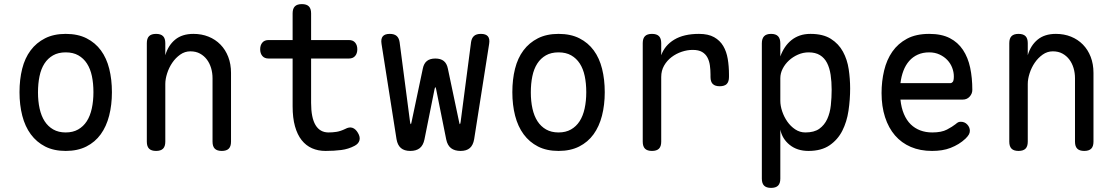

<svg xmlns="http://www.w3.org/2000/svg" viewBox="-20 -725 5440 935"><path d="M300 10Q242 10 200 -11.5Q158 -33 130 -71Q102 -109 88.5 -161.5Q75 -214 75 -276Q75 -338 88 -390Q101 -442 129 -479.5Q157 -517 199.5 -538.5Q242 -560 300 -560Q359 -560 401.5 -538.5Q444 -517 471.5 -479.5Q499 -442 512 -390Q525 -338 525 -276Q525 -214 511.5 -161.5Q498 -109 470.5 -71Q443 -33 400.5 -11.5Q358 10 300 10ZM300 -80Q335 -80 360.5 -94.5Q386 -109 402.5 -134.5Q419 -160 427 -196.5Q435 -233 435 -276Q435 -319 427.5 -354.5Q420 -390 403.5 -415.5Q387 -441 361.5 -455.5Q336 -470 300 -470Q264 -470 238.5 -455.5Q213 -441 196.5 -415.5Q180 -390 172.5 -354Q165 -318 165 -275Q165 -232 173 -196Q181 -160 197.5 -134.5Q214 -109 239.5 -94.5Q265 -80 300 -80Z M785 -316V-35Q785 -12 774 -1Q763 10 740 10Q717 10 706 -1Q695 -12 695 -35V-515Q695 -538 706 -549Q717 -560 740 -560Q763 -560 774 -549Q785 -538 785 -515V-456Q799 -504 833 -532Q867 -560 922 -560Q962 -560 995.5 -546.5Q1029 -533 1053.5 -508Q1078 -483 1091.5 -448Q1105 -413 1105 -370V-35Q1105 -12 1094 -1Q1083 10 1060 10Q1037 10 1026 -1Q1015 -12 1015 -35V-344Q1015 -370 1008 -393.5Q1001 -417 987.5 -435Q974 -453 954 -464Q934 -475 907 -475Q880 -475 857.5 -459Q835 -443 819 -419.5Q803 -396 794 -368Q785 -340 785 -316Z M1679 -530Q1699 -530 1709.5 -517.5Q1720 -505 1720 -485Q1720 -465 1709.5 -452.5Q1699 -440 1679 -440H1495V-224Q1495 -152 1516.5 -116Q1538 -80 1580 -80Q1600 -80 1619 -83Q1638 -86 1661 -97Q1681 -108 1696.5 -102.5Q1712 -97 1723 -78Q1735 -58 1730.5 -41.5Q1726 -25 1707 -15Q1677 1 1642 5.5Q1607 10 1565 10Q1529 10 1499.5 -3Q1470 -16 1449 -42.5Q1428 -69 1416.5 -110Q1405 -151 1405 -207V-440H1288Q1268 -440 1257.5 -452.5Q1247 -465 1247 -485Q1247 -505 1257.5 -517.5Q1268 -530 1288 -530H1405V-660Q1405 -683 1416 -694Q1427 -705 1450 -705Q1473 -705 1484 -694Q1495 -683 1495 -660V-530Z M1978 10Q1949 10 1932.5 -4Q1916 -18 1911 -47L1838 -511Q1834 -536 1844 -548Q1854 -560 1878 -560Q1900 -560 1911.5 -550Q1923 -540 1926 -520L1977 -130Q1979 -120 1980.5 -120Q1982 -120 1984 -130L2039 -391Q2044 -416 2059 -428Q2074 -440 2100 -440Q2126 -440 2141 -428Q2156 -416 2161 -391L2216 -130Q2218 -120 2219.5 -120Q2221 -120 2223 -130L2274 -520Q2277 -540 2288.5 -550Q2300 -560 2322 -560Q2346 -560 2356 -548Q2366 -536 2362 -511L2289 -47Q2284 -18 2268 -4Q2252 10 2223 10Q2194 10 2176.5 -3.5Q2159 -17 2153 -46L2104 -290Q2102 -300 2100 -300Q2098 -300 2096 -290L2047 -46Q2041 -17 2024 -3.5Q2007 10 1978 10Z M2700 10Q2642 10 2600 -11.5Q2558 -33 2530 -71Q2502 -109 2488.5 -161.5Q2475 -214 2475 -276Q2475 -338 2488 -390Q2501 -442 2529 -479.5Q2557 -517 2599.5 -538.5Q2642 -560 2700 -560Q2759 -560 2801.5 -538.5Q2844 -517 2871.5 -479.5Q2899 -442 2912 -390Q2925 -338 2925 -276Q2925 -214 2911.5 -161.5Q2898 -109 2870.5 -71Q2843 -33 2800.5 -11.5Q2758 10 2700 10ZM2700 -80Q2735 -80 2760.5 -94.5Q2786 -109 2802.5 -134.5Q2819 -160 2827 -196.5Q2835 -233 2835 -276Q2835 -319 2827.5 -354.5Q2820 -390 2803.5 -415.5Q2787 -441 2761.5 -455.5Q2736 -470 2700 -470Q2664 -470 2638.5 -455.5Q2613 -441 2596.5 -415.5Q2580 -390 2572.5 -354Q2565 -318 2565 -275Q2565 -232 2573 -196Q2581 -160 2597.5 -134.5Q2614 -109 2639.5 -94.5Q2665 -80 2700 -80Z M3155 10Q3132 10 3121 -1Q3110 -12 3110 -35V-515Q3110 -538 3121 -549Q3132 -560 3155 -560Q3178 -560 3189 -549Q3200 -538 3200 -515V-456Q3217 -504 3263.5 -532Q3310 -560 3384 -560Q3429 -560 3457.5 -544Q3486 -528 3502 -501Q3518 -474 3524 -438Q3530 -402 3530 -362V-350Q3530 -327 3519 -316Q3508 -305 3485 -305Q3462 -305 3451 -316Q3440 -327 3440 -350V-362Q3440 -385 3437 -406.5Q3434 -428 3425 -445Q3416 -462 3399 -472Q3382 -482 3353 -482Q3327 -482 3300 -473Q3273 -464 3250.5 -447Q3228 -430 3214 -405.5Q3200 -381 3200 -350V-35Q3200 -12 3189 -1Q3178 10 3155 10Z M3735 -560Q3758 -560 3769 -548.5Q3780 -537 3780 -514V-450Q3789 -475 3802.5 -495Q3816 -515 3834 -529.5Q3852 -544 3875 -552Q3898 -560 3927 -560Q3988 -560 4026 -536Q4064 -512 4085 -473.5Q4106 -435 4113 -388Q4120 -341 4120 -294Q4120 -240 4112 -186Q4104 -132 4082 -88.5Q4060 -45 4020 -17.5Q3980 10 3917 10Q3862 10 3825.5 -19.5Q3789 -49 3780 -94V145Q3780 168 3769 179Q3758 190 3735 190Q3712 190 3701 179Q3690 168 3690 145V-514Q3690 -537 3701 -548.5Q3712 -560 3735 -560ZM3918 -470Q3891 -470 3866 -459Q3841 -448 3822 -430.5Q3803 -413 3791.5 -390.5Q3780 -368 3780 -344V-234Q3780 -210 3789 -183Q3798 -156 3814 -133Q3830 -110 3852.5 -95Q3875 -80 3902 -80Q3945 -80 3970 -98Q3995 -116 4008.5 -145.5Q4022 -175 4026 -212.5Q4030 -250 4030 -288Q4030 -327 4025 -360.5Q4020 -394 4007.5 -418.5Q3995 -443 3973 -456.5Q3951 -470 3918 -470Z M4659 -132Q4678 -132 4690.5 -118.5Q4703 -105 4703 -88Q4703 -79 4698.5 -70.5Q4694 -62 4682 -50Q4666 -35 4648 -24Q4630 -13 4609.5 -5Q4589 3 4566.5 6.5Q4544 10 4519 10Q4461 10 4415.5 -9.5Q4370 -29 4338.5 -65.5Q4307 -102 4290 -154.5Q4273 -207 4273 -272Q4273 -329 4285.5 -381.5Q4298 -434 4325.5 -473.5Q4353 -513 4397 -536.5Q4441 -560 4505 -560Q4565 -560 4605 -539.5Q4645 -519 4669.5 -482Q4694 -445 4704.5 -395.5Q4715 -346 4715 -287Q4715 -269 4702 -254.5Q4689 -240 4668 -240H4365Q4369 -200 4382 -169.5Q4395 -139 4415 -119.5Q4435 -100 4461.5 -90Q4488 -80 4520 -80Q4565 -80 4591.5 -94Q4618 -108 4633 -120Q4641 -127 4646 -129.5Q4651 -132 4659 -132ZM4365 -320H4609Q4614 -320 4619.5 -326Q4625 -332 4625 -353Q4625 -374 4617 -395Q4609 -416 4593.5 -432.5Q4578 -449 4555.5 -459.5Q4533 -470 4505 -470Q4474 -470 4449.5 -459Q4425 -448 4407.5 -428Q4390 -408 4379.5 -380.5Q4369 -353 4365 -320Z M4985 -316V-35Q4985 -12 4974 -1Q4963 10 4940 10Q4917 10 4906 -1Q4895 -12 4895 -35V-515Q4895 -538 4906 -549Q4917 -560 4940 -560Q4963 -560 4974 -549Q4985 -538 4985 -515V-456Q4999 -504 5033 -532Q5067 -560 5122 -560Q5162 -560 5195.5 -546.5Q5229 -533 5253.5 -508Q5278 -483 5291.5 -448Q5305 -413 5305 -370V-35Q5305 -12 5294 -1Q5283 10 5260 10Q5237 10 5226 -1Q5215 -12 5215 -35V-344Q5215 -370 5208 -393.5Q5201 -417 5187.5 -435Q5174 -453 5154 -464Q5134 -475 5107 -475Q5080 -475 5057.5 -459Q5035 -443 5019 -419.5Q5003 -396 4994 -368Q4985 -340 4985 -316Z"/></svg>

Font: Maple Mono NL
Style: Regular
Weight: 400
Monospace: yes
Designer: subframe7536
Version: Version 7.000